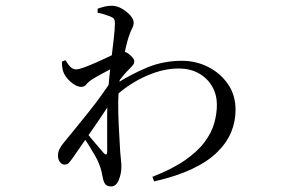

<svg xmlns="http://www.w3.org/2000/svg" viewBox="-20 -602 1040 685"><path d="M523.6 28.9Q595.5 0.8 640.4 -30.6Q685.3 -61.9 710.1 -95.4Q735 -128.9 744.4 -162.7Q753.8 -196.5 753.8 -227.8Q753.8 -263.8 737.3 -293Q720.8 -322.1 690.1 -339.9Q659.3 -357.6 616.8 -357.6Q575.7 -357.6 533.9 -343.5Q492.2 -329.4 454.7 -306.4Q417.3 -283.3 388.6 -256L389.4 -300.1Q447.1 -337.2 505.1 -361.2Q563.2 -385.1 628.8 -385.1Q679.6 -385.1 723 -363Q766.4 -340.9 793.4 -301.8Q820.4 -262.6 820.4 -209.7Q820.4 -168.3 804.6 -130.3Q788.8 -92.3 754.7 -58.8Q720.7 -25.4 664.9 0.9Q609.2 27.3 529.8 45.2ZM209.8 -14.8Q200.9 -14.8 193.9 -23.9Q186.9 -32.9 186.9 -47.3Q186.9 -58.8 191.9 -69.4Q197 -80 206.2 -91.4Q254.2 -149.6 298.9 -205.5Q343.6 -261.4 383.4 -323.3L382.5 -249.1Q362.7 -217.5 337.9 -181Q313 -144.5 287.7 -108Q262.5 -71.6 240.7 -40.3Q232.4 -28.6 226.4 -21.7Q220.3 -14.8 209.8 -14.8ZM376.6 63.1Q362.9 63.1 356.6 56.2Q350.4 49.3 347.4 35.1Q344.6 20.2 341.7 8Q338.8 -4.1 333.1 -17.8Q328.9 -29.8 318.1 -48.4Q307.3 -67 294.5 -87.6Q281.6 -108.1 269.3 -123.1L280.6 -138.8Q290.9 -125.8 304.8 -108.9Q318.7 -92 331.4 -77.6Q344.2 -63.2 349.8 -56.1Q362.5 -43.2 362.5 -62.1Q362.8 -84.3 362.3 -119.3Q361.8 -154.3 362.3 -195.7Q362.9 -237.1 365.6 -276.2Q369.4 -326.9 375.3 -374.9Q381.2 -422.8 385.5 -460.6Q389.9 -498.5 389.9 -517.4Q389.9 -531 385.9 -535.5Q381.9 -540 371.7 -543.9Q364.5 -546.5 353.4 -550.2Q342.2 -554 328.2 -556.6V-570.8Q340.3 -575.2 352.5 -578.4Q364.8 -581.5 379.1 -581.5Q396.8 -581.5 414.5 -571.3Q432.2 -561.2 444.6 -547.4Q456.9 -533.6 456.9 -521.4Q456.9 -510.6 451.1 -500.1Q445.3 -489.7 438.5 -468.4Q434.7 -456.9 429.7 -436.1Q424.6 -415.3 419.3 -389.2Q414 -363.1 409.6 -335.2Q405.2 -307.3 403.4 -281.9Q400.8 -241.6 402 -199.2Q403.2 -156.8 405.5 -120.4Q407.8 -84 408.8 -61.3Q410 -44 411.5 -31.5Q413.1 -19.1 413.1 -6.4Q413.1 17.5 403.6 40.3Q394.2 63.1 376.6 63.1ZM270.2 -292.1Q252.2 -292.1 231.4 -310.5Q210.6 -329 204.8 -349.1Q202.6 -357.6 201.7 -365.8Q200.8 -374 201 -382.1L213.5 -387.5Q223 -371.1 231.8 -362.8Q240.6 -354.4 251.6 -354.4Q260.9 -354.4 281.2 -361.9Q301.4 -369.4 326.1 -380.4Q350.7 -391.4 371.6 -401.3Q392.5 -411.2 401.4 -416.1Q409.2 -419.5 414.6 -420.1Q419.9 -420.7 427.6 -416.4Q438.4 -411.8 448.8 -401.2Q459.2 -390.6 459.2 -383.6Q459.2 -376.2 454.1 -369.8Q449 -363.3 440.6 -355.1Q432.9 -347.7 423.5 -336.7Q414.1 -325.7 405.3 -314.2Q396.5 -302.7 389.4 -291.4L392.2 -337.1Q395.2 -342.3 398.2 -351.5Q401.2 -360.7 403.8 -369.4Q388.1 -362.1 370.4 -353.1Q352.7 -344.1 336.2 -334.9Q319.7 -325.8 307.2 -317.7Q295.6 -310.3 288.3 -301.2Q281 -292.1 270.2 -292.1Z"/></svg>

Font: Noto Serif SC ExtraLight
Style: Regular
Weight: 200
Designer: Ryoko NISHIZUKA 西塚涼子 (kana & ideographs); Frank Grießhammer (Latin, Greek & Cyrillic); Wenlong ZHANG 张文龙 (bopomofo); San
Foundry: Adobe
Version: Version 2.002-H1;hotconv 1.1.0;makeotfexe 2.6.0